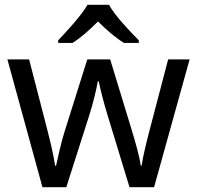

<svg xmlns="http://www.w3.org/2000/svg" viewBox="-20 -786 826 805"><path d="M437 -766H347C321 -721 261 -656 224 -617V-606H284C319 -628 355 -660 391 -696C427 -660 465 -627 500 -606H562V-617C524 -655 461 -721 437 -766ZM431 -303 523 -1H626L775 -537H685L610 -251C594 -190 578 -125 574 -92H570C565 -130 548 -189 534 -235L442 -537H346L251 -235C237 -191 222 -124 215 -91H211C206 -129 191 -193 176 -251L102 -537H11L158 -1H258L354 -302C372 -358 385 -415 390 -445H394C400 -415 414 -358 431 -303Z"/></svg>

Font: Noto Sans Caucasian Albanian
Style: Regular
Weight: 400
Designer: Monotype Design Team
Foundry: Monotype Imaging Inc.
Version: Version 2.005